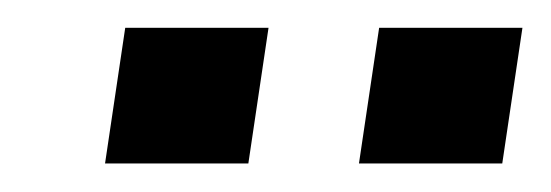

<svg xmlns="http://www.w3.org/2000/svg" viewBox="-20 -743 396 138"><path d="M238 -625.5 252.5 -723H355.5L341 -625.5ZM55.5 -625.5 70 -723H173L158.5 -625.5Z"/></svg>

Font: Public Sans Thin Medium
Style: Italic
Weight: 500
Italic angle: -8°
Version: Version 2.001